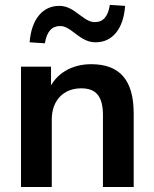

<svg xmlns="http://www.w3.org/2000/svg" viewBox="-20 -745 614 765"><path d="M63.7 0H186.3V-269.6C186.3 -344.1 232.4 -393.1 303.9 -393.1C362.7 -393.1 390.2 -360.8 390.2 -286.3V0H512.7V-292.2C512.7 -425.5 457.8 -489.2 343.1 -489.2C265.7 -489.2 201 -452 172.5 -383.3H183.3V-479.4H63.7ZM98 -576.5 158.8 -572.5C166.7 -619.6 186.3 -641.2 219.6 -641.2C237.3 -641.2 252 -633.3 278.4 -612.7C313.7 -585.3 334.3 -576.5 361.8 -576.5C428.4 -576.5 472.5 -631.4 478.4 -721.6L417.6 -725.5C410.8 -679.4 391.2 -656.9 357.8 -656.9C341.2 -656.9 326.5 -663.7 298 -685.3C266.7 -708.8 246.1 -721.6 215.7 -721.6C149 -721.6 104.9 -666.7 98 -576.5Z"/></svg>

Font: LL Pando Sans
Style: Bold
Weight: 700
Designer: Joshua Smith
Foundry: Joshua Smith
Version: Version 1.000;Glyphs 3.2.1 (3258)